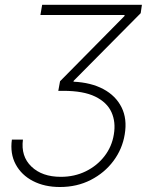

<svg xmlns="http://www.w3.org/2000/svg" viewBox="-20 -565 649 777"><path d="M28.1 0H72.8Q63.9 67.5 107.1 109Q150.2 150.6 226.2 150.6Q281.6 150.6 327.2 128.2Q372.9 105.8 402.9 66.9Q432.9 28.1 440.7 -21Q449.2 -71 431.1 -111Q413 -150.9 365.2 -174.2Q317.5 -197.4 236.2 -197.4H215.9L223 -236.2L484 -500.4V-504.3H143.5L150.6 -545.5H554.3L549.4 -511.7L278.4 -238.3L277.3 -234.4Q348 -231.2 398.3 -204.4Q448.5 -177.6 471.9 -130.7Q495.4 -83.8 484.7 -21Q475.1 38 439.1 86.3Q403.1 134.6 347.3 163.2Q291.5 191.8 222.7 191.8Q160.2 191.8 113.5 167.6Q66.8 143.5 43.5 100.1Q20.2 56.8 28.1 0Z"/></svg>

Font: Inter UI Extra Light
Style: Italic
Weight: 200
Italic angle: -9.39999°
Designer: Rasmus Andersson
Foundry: rsms
Version: 3.2;8d6f07862